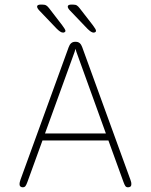

<svg xmlns="http://www.w3.org/2000/svg" viewBox="-20 -806 659 836"><path d="M78.5 9.5Q73.5 9.5 69.2 6.2Q65 3 65 -4.5Q65 -8 66 -12.5Q67 -17 69 -23L279 -600.5Q283 -612 290 -618Q297 -624 307 -624H309.5Q320.5 -624 327.2 -618Q334 -612 338 -600.5L548 -23Q550.5 -17 551.2 -12.5Q552 -8 552 -4.5Q552 3.5 547.8 6.5Q543.5 9.5 537.5 9.5Q529.5 9.5 525.8 4Q522 -1.5 517.5 -14L452 -194.5H165L99.5 -14Q95 -1.5 91 4Q87 9.5 78.5 9.5ZM176 -225H441L312.5 -580.5Q311.5 -584 310.5 -587.5Q309.5 -591 308.5 -593.5Q308 -591 307 -587.5Q306 -584 305 -580.5ZM255 -664Q248.5 -664 241.8 -668.5Q235 -673 226.5 -681.5L150.5 -761Q145.5 -766.5 143.5 -770.5Q141.5 -774.5 141.5 -777.5Q141.5 -782 146 -784Q150.5 -786 156.5 -786H164.5Q175.5 -786 181.5 -782.2Q187.5 -778.5 194 -770L250.5 -696.5Q265 -677.5 265 -671.5Q265 -667.5 261.2 -665.8Q257.5 -664 255 -664ZM388 -664Q382 -664 375.2 -668.5Q368.5 -673 360 -681.5L284 -761Q275 -770.5 275 -777.5Q275 -782 279.5 -784Q284 -786 289.5 -786H297.5Q309 -786 314.8 -782.2Q320.5 -778.5 327 -770L384 -696.5Q391 -687 394.5 -681.2Q398 -675.5 398 -671.5Q398 -667.5 394.2 -665.8Q390.5 -664 388 -664Z"/></svg>

Font: Sono Monospace ExtraLight
Style: Regular
Weight: 250
Version: Version 2.112